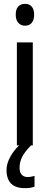

<svg xmlns="http://www.w3.org/2000/svg" viewBox="-20 -758 259 1001"><path d="M151 -537V0H68V-537ZM111 -738Q133 -738 145.5 -723.5Q158 -709 158 -681Q158 -654 145.5 -639Q133 -624 111 -624Q89 -624 75.5 -639Q62 -654 62 -681Q62 -710 75 -724Q88 -738 111 -738ZM82 117Q82 140 93 152.5Q104 165 125 165Q137 165 145.5 162.5Q154 160 160 159V215Q150 219 137.5 221Q125 223 109 223Q78 223 56.5 212.5Q35 202 24.5 180.5Q14 159 14 130Q14 103 25 77.5Q36 52 54 28.5Q72 5 96 -13L142 0Q109 33 95.5 60Q82 87 82 117Z"/></svg>

Font: Noto Sans Display Condensed
Style: Regular
Weight: 400
Width: 3
Designer: Monotype Design Team
Foundry: Monotype Imaging Inc.
Version: Version 2.003